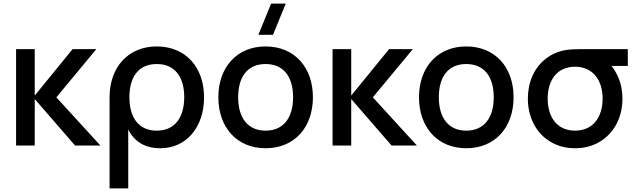

<svg xmlns="http://www.w3.org/2000/svg" viewBox="-20 -815 3562 1075"><path d="M70 0H174.5V-260.5L400.5 0H542.5L295.5 -270L519.5 -540H386.5L174.5 -280V-540H70Z M698 240V-90.5C730.5 -25 788 15 877.5 15C1022.5 15 1122.5 -101.5 1122.5 -270.5C1122.5 -437.5 1020 -555 857.5 -555C698.5 -555 593.5 -439.5 593.5 -270.5V240ZM857.5 -83.5C756.5 -83.5 704.5 -156.5 704.5 -270.5C704.5 -380.5 752.5 -456.5 857.5 -456.5C960 -456.5 1011.5 -383.5 1011.5 -270.5C1011.5 -160 961 -83.5 857.5 -83.5Z M1508.5 -620 1580 -795H1498L1426.5 -620ZM1467 15C1628 15 1732 -101 1732 -270.5C1732 -438.5 1628.5 -555 1467 -555C1307 -555 1202.5 -439 1202.5 -270.5C1202.5 -102 1306 15 1467 15ZM1467 -83.5C1368 -83.5 1313.5 -154.5 1313.5 -270.5C1313.5 -385.5 1366 -456.5 1467 -456.5C1567 -456.5 1621 -386.5 1621 -270.5C1621 -155.5 1567 -83.5 1467 -83.5Z M1842 0H1946.5V-260.5L2172.5 0H2314.5L2067.5 -270L2291.5 -540H2158.5L1946.5 -280V-540H1842Z M2590.5 15C2751.5 15 2855.5 -101 2855.5 -270.5C2855.5 -438.5 2752 -555 2590.5 -555C2430.5 -555 2326 -439 2326 -270.5C2326 -102 2429.5 15 2590.5 15ZM2590.5 -83.5C2491.5 -83.5 2437 -154.5 2437 -270.5C2437 -385.5 2489.5 -456.5 2590.5 -456.5C2690.5 -456.5 2744.5 -386.5 2744.5 -270.5C2744.5 -155.5 2690.5 -83.5 2590.5 -83.5Z M3200 15C3251.5 15 3297.5 3 3338 -21.5C3418.5 -69.5 3465 -157.5 3465 -263C3465 -307 3457 -347.5 3440.5 -384.5C3430 -408 3418 -428.5 3403.5 -446H3495V-540H3266.5C3201 -540 3166.5 -539 3137 -533C3096.5 -524 3061 -507 3030.5 -482C2970 -432 2935.5 -354.5 2935.5 -263C2935.5 -210.5 2946.5 -163.5 2968.5 -121C3012.5 -36.5 3096 15 3200 15ZM3200 -83.5C3101.5 -83.5 3046.5 -155.5 3046.5 -263C3046.5 -365 3098 -441.5 3200 -441.5C3299 -440.5 3354 -367.5 3354 -263C3354 -158 3299.5 -83.5 3200 -83.5Z"/></svg>

Font: Vela Sans SemBd
Style: Regular
Weight: 600
Designer: Principal design: Mikhail Sharanda - project Manrope.
Design modification: Ravid Balaliev
Foundry: Mikhail Sharanda
Version: Version 1.001